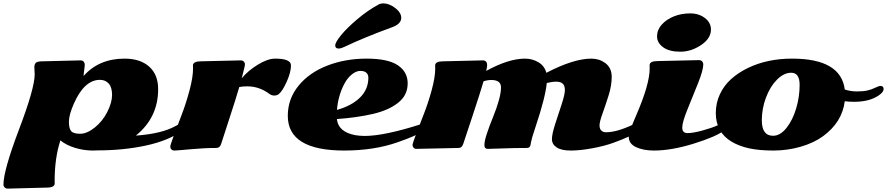

<svg xmlns="http://www.w3.org/2000/svg" viewBox="-72 -861 5188 1123"><path d="M176.8 -502.4 398.4 -507.8Q411.1 -507.8 417.5 -500.2Q423.8 -492.7 423.8 -483.2Q423.8 -473.6 420.4 -450.4Q417 -427.2 417 -416.5Q506.8 -518.1 656.7 -518.1Q748 -518.1 800.5 -471.4Q853 -424.8 853 -339.4Q853 -173.3 722.7 -67.9Q874 -78.6 955.1 -124Q981.9 -139.2 994.6 -139.2Q1011.2 -139.2 1011.2 -121.1Q1011.2 -108.4 993.2 -95.2Q910.2 -37.1 779.5 -9.3Q648.9 18.6 498.5 18.6Q480 19.5 470.7 19.5Q418.9 19.5 367.2 3.9Q315.4 -11.7 281.2 -40Q247.6 63 247.6 197.8L248 211.9Q248 236.3 200.7 236.3L-26.4 242.2Q-38.1 242.2 -44.9 235.1Q-51.8 228 -51.8 219.2Q-51.8 135.7 39.6 -104.7Q130.9 -345.2 130.9 -426.8L128.9 -467.3Q128.9 -485.4 137.9 -493.9Q147 -502.4 176.8 -502.4ZM512.7 -394Q420.9 -394 359.4 -253.4Q331.1 -189 331.1 -148.9Q331.1 -108.9 344.5 -93.8Q357.9 -78.6 397.2 -78.6Q436.5 -78.6 482.2 -115Q527.8 -151.4 555.7 -206.5Q583.5 -261.7 583.5 -305.9Q583.5 -350.1 564 -372.1Q544.4 -394 512.7 -394Z M1104 -502.4 1335.4 -507.8Q1348.1 -507.8 1354.5 -500.2Q1360.8 -492.7 1360.8 -486.3Q1360.8 -480 1357.4 -465.3Q1354 -450.7 1348.6 -429.9Q1343.3 -409.2 1341.8 -403.3Q1379.9 -448.7 1437 -483.4Q1494.1 -518.1 1537.6 -518.1Q1629.9 -518.1 1629.9 -478.3Q1629.9 -438.5 1605 -383.1Q1580.1 -327.6 1558.1 -310.1Q1547.4 -302.2 1532 -302.2Q1516.6 -302.2 1503.4 -312Q1444.3 -356 1374.5 -356Q1347.7 -356 1327.6 -352.1Q1308.6 -286.6 1267.1 -159.9Q1225.6 -33.2 1221.2 -18.6Q1213.9 4.4 1193.8 4.4Q1123 4.4 1042 12Q960.9 19.5 949 19.5Q937 19.5 930.4 12.9Q923.8 6.3 923.8 -2.7Q923.8 -11.7 944.6 -68.1Q965.3 -124.5 990.5 -189.5Q1015.6 -254.4 1036.4 -332Q1057.1 -409.7 1057.1 -459.5L1056.6 -478Q1056.6 -502.4 1104 -502.4Z M2411.1 -139.2Q2428.2 -139.2 2428.2 -123.3Q2428.2 -107.4 2405 -94Q2381.8 -80.6 2347.7 -65.2Q2313.5 -49.8 2253.4 -28.8Q2115.2 19.5 1941.4 19.5Q1611.3 19.5 1611.3 -183.6Q1611.3 -282.7 1674.1 -359.6Q1736.8 -436.5 1842.3 -477.3Q1947.8 -518.1 2072.3 -518.1Q2196.8 -518.1 2254.6 -479.5Q2312.5 -440.9 2312.5 -373.5Q2312.5 -304.2 2257.1 -260.3Q2201.7 -216.3 2109.9 -194.8Q2017.6 -173.3 1898.4 -164.6Q1906.2 -88.9 2006.8 -70.3Q2032.7 -65.9 2061.5 -65.9Q2175.8 -65.9 2391.1 -134.8Q2404.3 -139.2 2411.1 -139.2ZM1898.9 -218.3Q1983.9 -241.7 2033.2 -290Q2082.5 -338.4 2082.5 -406.7Q2082.5 -424.8 2070.8 -435.5Q2059.1 -446.3 2035.4 -446.3Q2011.7 -446.3 1986.1 -425.8Q1960.4 -405.3 1942.9 -372.1Q1905.8 -303.2 1898.9 -218.3ZM2144.5 -835.9Q2154.8 -841.3 2169.4 -841.3Q2204.1 -841.3 2239.5 -814.2Q2274.9 -787.1 2274.9 -756.8Q2274.9 -720.7 2220.2 -701.2Q2055.7 -641.1 1941.4 -586.4Q1922.4 -577.1 1908.7 -577.1Q1888.7 -577.1 1888.7 -595.2Q1888.7 -613.3 1922.9 -655.3Q1957 -697.3 2018.6 -749.3Q2080.1 -801.3 2144.5 -835.9Z M2520.5 -502.4 2752 -507.8Q2764.6 -507.8 2771 -500.2Q2777.3 -492.7 2777.3 -481.7Q2777.3 -470.7 2772 -446.3Q2902.3 -518.1 2999 -518.1Q3041 -518.1 3076.9 -497.1Q3112.8 -476.1 3123.5 -435.1Q3282.7 -518.1 3387.2 -518.1Q3433.1 -518.1 3468.3 -492.2Q3505.9 -463.9 3505.9 -412.4Q3505.9 -360.8 3488 -304Q3470.2 -247.1 3452.4 -197.8Q3434.6 -148.4 3434.6 -128.2Q3434.6 -107.9 3444.8 -97.7Q3455.1 -87.4 3472.2 -87.4Q3535.2 -87.4 3628.4 -131.3Q3646 -139.2 3655.3 -139.2Q3677.2 -139.2 3677.2 -121.6Q3677.2 -106 3658.4 -92Q3639.6 -78.1 3604 -61.5Q3568.4 -44.9 3515.9 -25.9Q3463.4 -6.8 3392.6 6.3Q3321.8 19.5 3266.4 19.5Q3210.9 19.5 3183.6 1Q3156.2 -17.6 3156.2 -46.9Q3156.2 -76.2 3175 -134.8Q3193.8 -193.4 3212.9 -250.7Q3231.9 -308.1 3231.9 -334.2Q3231.9 -360.4 3219.2 -371.8Q3206.5 -383.3 3181.4 -383.3Q3156.2 -383.3 3126 -375.5Q3118.2 -292 3061 -121.1Q3037.1 -49.3 3034.2 -31.2Q3031.2 -13.2 3030.3 -10.5Q3029.3 -7.8 3026.9 -3.4Q3022.5 4.4 3008.3 4.4Q2938 4.4 2869.4 7.1Q2800.8 9.8 2781 9.8Q2761.2 9.8 2761.2 -13.2Q2761.2 -36.1 2776.4 -81.5Q2791.5 -127 2810.1 -171.9Q2858.4 -291 2858.4 -349.6Q2858.4 -393.1 2801.8 -393.1Q2777.8 -393.1 2756.3 -385.3Q2737.3 -320.3 2690.7 -179.7Q2644 -39.1 2638.2 -21.5Q2630.4 4.4 2610.4 4.4L2359.4 9.8Q2354 9.8 2347.4 3.2Q2340.8 -3.4 2340.8 -12.5Q2340.8 -21.5 2361.6 -76.4Q2382.3 -131.3 2407.2 -194.6Q2432.1 -257.8 2452.9 -333.7Q2473.6 -409.7 2473.6 -459.5L2473.1 -478Q2473.1 -502.4 2520.5 -502.4Z M4086.4 -688.5Q4086.4 -636.2 4028.6 -597.4Q3970.7 -558.6 3906.5 -558.6Q3842.3 -558.6 3806.6 -584.7Q3771 -610.8 3771 -648.4Q3771 -686 3798.3 -716.8Q3825.7 -747.6 3869.4 -765.1Q3913.1 -782.7 3964.4 -782.7Q4015.6 -782.7 4051 -755.6Q4086.4 -728.5 4086.4 -688.5ZM3949.2 -82.5Q3982.4 -82.5 4039.3 -98.4Q4096.2 -114.3 4122.1 -126.7Q4147.9 -139.2 4158.2 -139.2Q4178.7 -139.2 4178.7 -118.7Q4178.7 -109.4 4163.6 -97.7Q4113.8 -60.5 3984.4 -20.5Q3855 19.5 3753.4 19.5Q3690.4 19.5 3647.9 -0.5Q3605.5 -20.5 3605.5 -61.5Q3605.5 -86.4 3647.9 -183.6Q3728 -367.7 3728 -460.9L3727.5 -479.5Q3727.5 -503.9 3774.9 -503.9L4016.1 -509.3Q4028.8 -509.3 4035.2 -501.7Q4041.5 -494.1 4041.5 -484.9Q4041.5 -451.2 4010.7 -373.8Q3980 -296.4 3949.2 -221.7Q3918.5 -147 3918.5 -114.7Q3918.5 -82.5 3949.2 -82.5Z M4206.5 -32.7Q4114.7 -87.9 4114.7 -200.2Q4114.7 -258.8 4138.9 -310.3Q4163.1 -361.8 4205.3 -399.4Q4247.6 -437 4303.7 -463.9Q4416 -518.1 4561 -518.1Q4846.2 -518.1 4869.1 -337.4Q4903.3 -326.2 4939.7 -326.2Q4976.1 -326.2 5000.5 -331.5Q5024.9 -336.9 5046.6 -347.7Q5068.4 -358.4 5077.6 -358.4Q5096.2 -358.4 5096.2 -340.3Q5096.2 -322.3 5067.4 -302.7Q5013.2 -265.6 4923.8 -265.6Q4890.1 -265.6 4869.1 -269Q4853.5 -146 4742.2 -64.5Q4689 -25.4 4611.6 -2.9Q4534.2 19.5 4451.4 19.5Q4368.7 19.5 4309.6 6.6Q4250.5 -6.3 4206.5 -32.7ZM4383.8 -157.2Q4383.8 -66.9 4449.7 -66.9Q4491.7 -66.9 4528.1 -112.8Q4564.5 -158.7 4584.7 -226.6Q4605 -294.4 4605 -365Q4605 -435.5 4555.7 -435.5Q4512.7 -435.5 4472.4 -395Q4432.1 -354.5 4408 -289.8Q4383.8 -225.1 4383.8 -157.2Z"/></svg>

Font: Sonsie One
Style: Regular
Weight: 400
Designer: Riccardo De Franceschi
Foundry: Sorkin Type Co
Version: Version 1.003